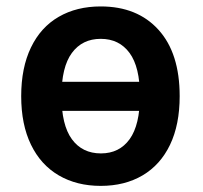

<svg xmlns="http://www.w3.org/2000/svg" viewBox="-20 -576 640 606"><path d="M46.9 -272.5Q46.9 -362.3 77.8 -426.3Q108.6 -490.2 165.3 -522.9Q221.9 -555.7 297.9 -555.7Q413.6 -555.7 480.3 -481.9Q547.1 -408.2 547.1 -272.5Q547.1 -182.6 516.7 -119.1Q486.3 -55.7 430.1 -22.5Q373.8 10.7 297.9 10.7Q222.2 10.7 165.4 -22.5Q108.6 -55.7 77.8 -119.3Q46.9 -182.9 46.9 -272.5ZM421.6 -273.2Q421.6 -364.5 388.9 -408.9Q356.2 -453.4 297.9 -453.4Q239.7 -453.4 206.9 -408.9Q174.1 -364.5 174.1 -273.2Q174.1 -181.4 206.9 -136.6Q239.7 -91.8 298.6 -91.8Q356.7 -91.8 389.2 -136.8Q421.6 -181.9 421.6 -273.2ZM161.6 -317.9H501.5V-226.1H161.6Z"/></svg>

Font: Min Sans VF VF
Style: Regular
Weight: 400
Designer: Jinseong-Kim, NotoSansCJK, Nunito
Foundry: Jinseong-Kim
Version: Version 1.420;Glyphs 3.1.2 (3151)